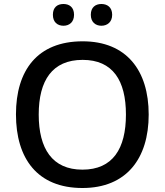

<svg xmlns="http://www.w3.org/2000/svg" viewBox="-20 -932 825 962"><path d="M245 -858C245 -821 268 -803 298 -803C327 -803 351 -821 351 -858C351 -896 327 -912 298 -912C268 -912 245 -896 245 -858ZM435 -858C435 -821 459 -803 488 -803C517 -803 542 -821 542 -858C542 -896 517 -912 488 -912C459 -912 435 -896 435 -858ZM725 -358C725 -580 613 -725 394 -725C167 -725 60 -579 60 -359C60 -138 167 10 393 10C613 10 725 -137 725 -358ZM174 -358C174 -529 242 -632 394 -632C545 -632 611 -529 611 -358C611 -187 545 -82 393 -82C242 -82 174 -187 174 -358Z"/></svg>

Font: Noto Sans Gujarati Medium
Style: Regular
Weight: 500
Designer: Jelle Bosma - Monotype Design Team, Universal Thirst
Foundry: Monotype Imaging Inc.
Version: Version 2.106